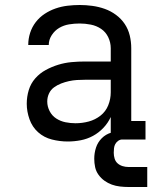

<svg xmlns="http://www.w3.org/2000/svg" viewBox="-20 -558 640 768"><path d="M251 8Q219 8 187.5 0Q156 -8 132.5 -29Q109 -50 98 -81Q87 -112 87 -143Q87 -171 95 -197.5Q103 -224 121 -244.5Q139 -265 163 -278Q187 -291 213 -299Q239 -307 266 -309.5Q293 -312 321 -312H423V-365Q423 -388 413 -409Q403 -430 384.5 -442.5Q366 -455 343.5 -459.5Q321 -464 299 -464Q277 -464 256 -460.5Q235 -457 217 -446.5Q199 -436 187 -417.5Q175 -399 175 -378Q175 -378 175 -378Q175 -378 175 -378H93Q93 -378 93 -378.5Q93 -379 93 -379Q93 -403 100.5 -426.5Q108 -450 123 -469.5Q138 -489 158.5 -502.5Q179 -516 202 -524Q225 -532 249.5 -535Q274 -538 299 -538Q324 -538 349.5 -534.5Q375 -531 399 -522.5Q423 -514 444 -498.5Q465 -483 479 -462Q493 -441 499 -416Q505 -391 505 -365V-74H562V0H423V-90Q412 -66 393.5 -46.5Q375 -27 352 -14.5Q329 -2 303 3Q277 8 251 8ZM282 -65Q309 -65 335 -72Q361 -79 382 -95.5Q403 -112 413 -137Q423 -162 423 -189V-239H321Q304 -239 288 -238Q272 -237 256 -233.5Q240 -230 224.5 -224Q209 -218 196 -208.5Q183 -199 176 -184Q169 -169 169 -152Q169 -132 178.5 -113.5Q188 -95 205 -84Q222 -73 242 -69Q262 -65 282 -65ZM494 190Q477 190 460 188Q443 186 427.5 180.5Q412 175 398 165Q384 155 374 141Q364 127 360.5 110.5Q357 94 357 77Q357 54 364 32.5Q371 11 387 -5Q403 -21 425 -27.5Q447 -34 469 -34V0Q460 0 452.5 5.5Q445 11 441 18.5Q437 26 436 35Q435 44 435 53Q435 65 438.5 76.5Q442 88 450.5 95.5Q459 103 470.5 106.5Q482 110 494 110H569V190Z"/></svg>

Font: Iosevka Curly Slab Extended
Style: Regular
Weight: 400
Width: 7
Monospace: yes
Designer: Belleve Invis
Foundry: Belleve Invis
Version: Version 11.1.0; ttfautohint (v1.8.3)